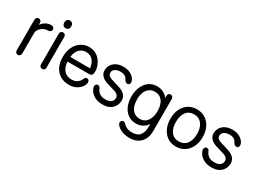

<svg xmlns="http://www.w3.org/2000/svg" viewBox="-43 -1460 3265 2436"><g transform="rotate(30 1589.5 -242.0)"><path d="M110 10Q93 10 81.5 -2.5Q70 -15 70 -32V-484Q70 -501 81.5 -513Q93 -525 110 -525Q127 -525 139 -513Q151 -501 151 -484V-416L141 -436Q151 -457 171.5 -479Q192 -501 221.5 -515.5Q251 -530 290 -530Q311 -530 323.5 -519Q336 -508 336 -491Q336 -474 324 -462Q312 -450 294 -450Q252 -450 220 -432.5Q188 -415 169.5 -387.5Q151 -360 151 -330V-32Q151 -15 139 -2.5Q127 10 110 10Z M467 10Q449 10 437.5 -1.5Q426 -13 426 -30V-485Q426 -502 437.5 -513.5Q449 -525 467 -525Q484 -525 495.5 -513.5Q507 -502 507 -485V-30Q507 -13 495.5 -1.5Q484 10 467 10ZM466 -586Q444 -586 430 -600.5Q416 -615 416 -643Q416 -669 430 -684Q444 -699 466 -699Q489 -699 503 -684Q517 -669 517 -643Q517 -615 503 -600.5Q489 -586 466 -586Z M857 15Q791 15 736.5 -15Q682 -45 649.5 -105Q617 -165 617 -253Q617 -337 647 -399Q677 -461 728.5 -495.5Q780 -530 846 -530Q897 -530 938 -510.5Q979 -491 1007.5 -457.5Q1036 -424 1051.5 -382.5Q1067 -341 1067 -296Q1067 -267 1056 -249.5Q1045 -232 1011 -232H699Q703 -171 725 -133Q747 -95 780.5 -77.5Q814 -60 854 -60Q908 -60 940 -85Q972 -110 984 -144Q989 -156 997.5 -164.5Q1006 -173 1021 -173Q1038 -173 1048 -160.5Q1058 -148 1057 -128Q1056 -108 1043 -83.5Q1030 -59 1005.5 -36.5Q981 -14 944 0.5Q907 15 857 15ZM700 -301H990Q983 -369 946 -412.5Q909 -456 845 -456Q788 -456 748.5 -417Q709 -378 700 -301Z M1353 18Q1285 18 1240 -6.5Q1195 -31 1172 -64.5Q1149 -98 1147 -125Q1146 -146 1156.5 -157.5Q1167 -169 1183 -169Q1198 -169 1207 -160.5Q1216 -152 1220 -141Q1232 -107 1264 -81.5Q1296 -56 1354 -56Q1407 -56 1435 -78.5Q1463 -101 1463 -137Q1463 -165 1446.5 -181.5Q1430 -198 1401 -208Q1372 -218 1334 -228Q1306 -236 1276 -245.5Q1246 -255 1220 -271Q1194 -287 1178 -312Q1162 -337 1162 -375Q1162 -417 1184 -452.5Q1206 -488 1248 -509.5Q1290 -531 1348 -531Q1407 -531 1447 -511Q1487 -491 1508.5 -462.5Q1530 -434 1531 -408Q1532 -389 1523 -378Q1514 -367 1497 -367Q1486 -367 1475 -373Q1464 -379 1456 -392Q1449 -406 1437.5 -421.5Q1426 -437 1405 -447.5Q1384 -458 1347 -458Q1300 -458 1270 -437.5Q1240 -417 1240 -382Q1240 -355 1257.5 -340Q1275 -325 1303.5 -316Q1332 -307 1366 -297Q1398 -288 1429 -277.5Q1460 -267 1485.5 -250.5Q1511 -234 1526.5 -209Q1542 -184 1542 -147Q1542 -110 1523.5 -71.5Q1505 -33 1463.5 -7.5Q1422 18 1353 18Z M1841 15Q1773 15 1724 -20Q1675 -55 1648.5 -116Q1622 -177 1622 -255Q1622 -314 1637.5 -364Q1653 -414 1681.5 -451.5Q1710 -489 1751 -509.5Q1792 -530 1843 -530Q1902 -530 1944.5 -504.5Q1987 -479 2003 -450V-485Q2003 -502 2014 -513.5Q2025 -525 2042 -525Q2059 -525 2070.5 -513.5Q2082 -502 2082 -485V-16Q2082 59 2054.5 110.5Q2027 162 1977.5 188.5Q1928 215 1860 215Q1812 215 1772 202.5Q1732 190 1704.5 170.5Q1677 151 1665 131Q1656 116 1657 102.5Q1658 89 1668 79Q1677 71 1690 68Q1703 65 1716 77Q1725 86 1737 96.5Q1749 107 1765 116.5Q1781 126 1803 132Q1825 138 1855 138Q1935 138 1969.5 93.5Q2004 49 2004 -20V-71Q1976 -28 1934 -6.5Q1892 15 1841 15ZM1853 -60Q1924 -60 1963.5 -114Q2003 -168 2003 -259Q2003 -350 1963.5 -403Q1924 -456 1853 -456Q1806 -456 1772 -431.5Q1738 -407 1720.5 -363Q1703 -319 1703 -258Q1703 -165 1743.5 -112.5Q1784 -60 1853 -60Z M2426 15Q2356 15 2303.5 -19.5Q2251 -54 2221.5 -116Q2192 -178 2192 -259Q2192 -340 2221.5 -401Q2251 -462 2303.5 -496Q2356 -530 2426 -530Q2497 -530 2550.5 -496Q2604 -462 2634 -401Q2664 -340 2664 -259Q2664 -178 2634 -116Q2604 -54 2550.5 -19.5Q2497 15 2426 15ZM2426 -60Q2500 -60 2541 -113Q2582 -166 2582 -259Q2582 -350 2541 -403Q2500 -456 2426 -456Q2353 -456 2313 -403Q2273 -350 2273 -259Q2273 -166 2313 -113Q2353 -60 2426 -60Z M2950 18Q2882 18 2837 -6.5Q2792 -31 2769 -64.5Q2746 -98 2744 -125Q2743 -146 2753.5 -157.5Q2764 -169 2780 -169Q2795 -169 2804 -160.5Q2813 -152 2817 -141Q2829 -107 2861 -81.5Q2893 -56 2951 -56Q3004 -56 3032 -78.5Q3060 -101 3060 -137Q3060 -165 3043.5 -181.5Q3027 -198 2998 -208Q2969 -218 2931 -228Q2903 -236 2873 -245.5Q2843 -255 2817 -271Q2791 -287 2775 -312Q2759 -337 2759 -375Q2759 -417 2781 -452.5Q2803 -488 2845 -509.5Q2887 -531 2945 -531Q3004 -531 3044 -511Q3084 -491 3105.5 -462.5Q3127 -434 3128 -408Q3129 -389 3120 -378Q3111 -367 3094 -367Q3083 -367 3072 -373Q3061 -379 3053 -392Q3046 -406 3034.5 -421.5Q3023 -437 3002 -447.5Q2981 -458 2944 -458Q2897 -458 2867 -437.5Q2837 -417 2837 -382Q2837 -355 2854.5 -340Q2872 -325 2900.5 -316Q2929 -307 2963 -297Q2995 -288 3026 -277.5Q3057 -267 3082.5 -250.5Q3108 -234 3123.5 -209Q3139 -184 3139 -147Q3139 -110 3120.5 -71.5Q3102 -33 3060.5 -7.5Q3019 18 2950 18Z"/></g></svg>

Font: National Park
Style: Regular
Weight: 400
Designer: Andrea Herstowski, Ben Hoepner
Version: Version 1.009